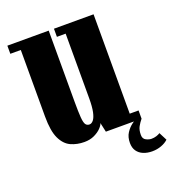

<svg xmlns="http://www.w3.org/2000/svg" viewBox="-125 -621 796 877"><g transform="rotate(-20 272.5 -183.0)"><path d="M190 11Q154 11 124.5 -2.5Q95 -16 77.5 -52.8Q60 -89.5 60 -160V-483.5H9V-523H210V-177.5Q210 -128 212 -101.8Q214 -75.5 220.2 -66Q226.5 -56.5 239 -56.5Q249.5 -56.5 258.5 -67.8Q267.5 -79 272.8 -103.8Q278 -128.5 278 -169V-483.5H235.5V-523H428V-40H471V0H297.5L287.5 -45.5Q285 -35.5 272.2 -22.2Q259.5 -9 238.5 1Q217.5 11 190 11ZM466.5 157Q443 157 424 149.2Q405 141.5 394 125.8Q383 110 383 86.5Q383 57.5 395.8 38Q408.5 18.5 425.2 6.2Q442 -6 454.5 -13.5L471 0Q459.5 14 451 29.2Q442.5 44.5 442.5 69Q442.5 88 456.8 95Q471 102 482.5 102Q495.5 102 506.5 98.5Q517.5 95 525 90L545 129Q532 141.5 511.2 149.2Q490.5 157 466.5 157Z"/></g></svg>

Font: Imbue Thin 10pt Black
Style: Regular
Weight: 900
Version: Version 1.102